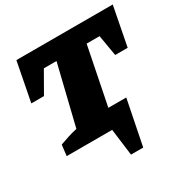

<svg xmlns="http://www.w3.org/2000/svg" viewBox="-188 -821 1139 1170"><g transform="rotate(-30 381.0 -236.0)"><path d="M401 188 377 0H57L66 -76Q96 -87 127 -97Q158 -107 191 -114L293 -533H204L120 -386H31L84 -660H762L709 -386H621L596 -533H505L424 -128H550L487 188Z"/></g></svg>

Font: Piazzolla Black
Style: Italic
Weight: 900
Italic angle: -11.3°
Designer: Juan Pablo del Peral
Foundry: Huerta Tipografica
Version: Version 1.330